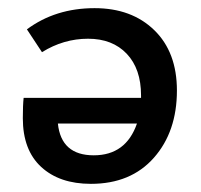

<svg xmlns="http://www.w3.org/2000/svg" viewBox="-20 -445 493 471"><path d="M212 -425Q303 -425 358.5 -371Q414 -317 414 -223Q414 -122 357.5 -58Q301 6 203 6Q126 6 81 -35.5Q36 -77 36 -155Q36 -188 38 -205H326V-211Q326 -276 291 -313Q256 -350 196 -350Q136 -350 83 -317L46 -373Q116 -425 212 -425ZM210 -64Q289 -64 316 -142H122Q130 -64 210 -64Z"/></svg>

Font: EauTest Semibold
Style: Regular
Weight: 600
Designer: Christian Thalmann (Catharsis Fonts)
Version: Version 0.001;PS 000.001;hotconv 1.0.88;makeotf.lib2.5.64775